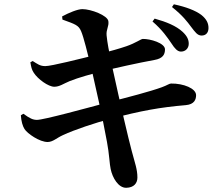

<svg xmlns="http://www.w3.org/2000/svg" viewBox="-20 -832 1040 907"><path d="M834.5 -588.3C856 -588 871.3 -603.8 871.6 -624.6C871.9 -643.9 864.5 -660.9 843.2 -681.1C812.4 -709.9 765.8 -728.6 710.5 -744.1L700.4 -730.5C746.9 -690.5 771.3 -654.2 790.1 -626.7C805.4 -602.9 818.1 -588.6 834.5 -588.3ZM576.4 55.1C613.4 54.4 629.1 32.6 629.1 6.6C629.1 -32.2 617.7 -60.5 602.2 -119.2C585.2 -183.6 553.4 -318.3 508 -525.6C494.5 -590.9 487.1 -629.4 483.5 -665.2C481 -693.6 495.5 -707.1 491.9 -732.1C488.2 -759.1 410.1 -788.9 369.1 -788.9C346.6 -788.9 305.3 -771.7 273.5 -754.5L275 -739.5C335.8 -717.6 351.2 -712.8 363 -684.9C375.5 -656.3 393.2 -582.1 413.3 -502.1C429.8 -430.5 465.2 -273.4 485.3 -161.9C496.1 -106.4 497.8 -53 502.8 -33.4C511.4 8.5 539.5 55.9 576.4 55.1ZM205.7 -161.2C230.8 -162 245.6 -179.2 278.1 -194.1C331.3 -218.9 429.2 -251.6 502 -270.8C648 -309.1 733.9 -324.7 857.9 -335.4C898.3 -338.9 906.3 -362.5 906.3 -382.4C906.3 -414.3 846.7 -438.2 788 -437.4C779 -437.1 769.4 -428.8 744.8 -420C690.9 -400.1 584.9 -372.6 493.7 -349.3C384.2 -320 186.5 -265.7 154.5 -265.7C135.3 -265.7 120.3 -273 90.5 -294.6L78.5 -287.4C80.7 -258.2 86.4 -237.9 95.6 -222.6C109 -201.1 167.6 -160.5 205.7 -161.2ZM236.4 -422.2C261.2 -422.2 279 -436.3 308.9 -448.7C350.5 -465.4 411.9 -482.5 466.6 -496.1C518.5 -509.4 633.7 -535.1 709.8 -548.8C749.2 -555.7 759.4 -574.6 759.4 -598.8C759.4 -628.6 689.3 -648.9 654.3 -648.1C645.8 -647.8 621.3 -628.9 577.4 -613.7C544 -602.3 505.3 -591.3 443.8 -575.3C356.9 -553.7 222.7 -519.7 193.9 -519.7C169 -519.7 157.2 -529.7 134.4 -543.8L123.4 -537.7C127.4 -515.5 129 -504.5 139.4 -488.4C158.7 -458.1 208.5 -422.2 236.4 -422.2ZM931.8 -664.1C952.5 -663.8 964.6 -677.4 964.9 -698.9C965.2 -721.9 955.9 -741.6 931.2 -761.5C903.3 -782.5 858.1 -799.6 801.4 -811.7L792.5 -798.8C844.1 -757.8 864.8 -729 882.6 -705.4C901.7 -680.4 912.6 -664.3 931.8 -664.1Z"/></svg>

Font: Source Han Serif CN VF
Style: Regular
Weight: 250
Designer: Ryoko NISHIZUKA 西塚涼子 (kana & ideographs); Frank Grießhammer (Latin, Greek & Cyrillic); Wenlong ZHANG 张文龙 (bopomofo); San
Foundry: Adobe
Version: Version 2.002;hotconv 1.1.0;makeotfexe 2.6.0